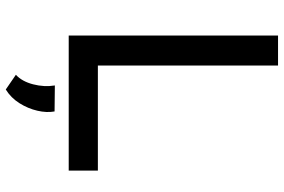

<svg xmlns="http://www.w3.org/2000/svg" viewBox="-179 -586 983 665"><g transform="rotate(90 312.5 -253.5)"><path d="M103 -725H207V-101H571V0H103ZM290 218 239 183Q262 162 272 123.5Q282 85 276 48L366 49Q371 76 363.5 108.5Q356 141 337.5 170.5Q319 200 290 218Z"/></g></svg>

Font: Reem Kufi Ink
Style: Regular
Weight: 400
Designer: Khaled Hosny
Version: Version 1.7